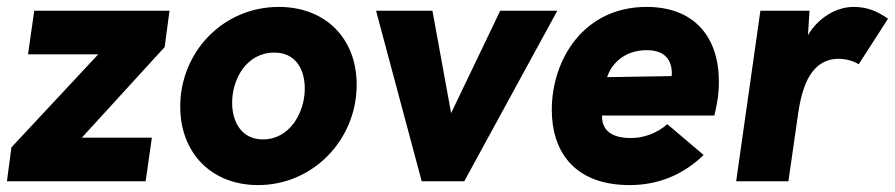

<svg xmlns="http://www.w3.org/2000/svg" viewBox="-22 -524 2587 555"><path d="M-2 0H399L417 -126H214.5L454 -388L468 -493H77L59 -367H262L11 -98Z M724 11C884 11 1009 -121 1009 -279C1009 -413 919 -504 784 -504C622 -504 499 -373 499 -216C499 -81 590 11 724 11ZM649 -227C649 -296 691 -372 771 -372C833 -372 859 -323 859 -268C859 -199 816 -121 738 -121C676 -121 649 -172 649 -227Z M1197 0H1320L1589 -493H1424L1282 -197L1228 -493H1065Z M1798 11C1880 11 1952 -18 2012 -76L1907 -165C1876 -138 1838 -125 1802 -125C1751 -125 1727 -143 1720 -171C1719 -177 1718 -183 1718 -190H2043C2051 -225 2056 -251 2056 -288C2056 -416 1986 -504 1847 -504C1666 -504 1573 -353 1573 -206C1573 -91 1634 11 1798 11ZM1733 -301C1743 -333 1777 -379 1848 -379C1901 -379 1920 -349 1920 -312L1919.5 -304Z M2106 0H2257L2285 -195C2297 -278 2324 -354 2403 -354C2423 -354 2448 -347 2460 -338L2545 -470C2512 -493 2483 -504 2445 -504C2395.5 -504 2343 -472.5 2313.5 -422.5L2318 -493H2176Z"/></svg>

Font: HK Grotesk Black
Style: Italic
Weight: 900
Italic angle: -16°
Designer: Alfredo Marco Pradil
Foundry: Hanken Design Co.
Version: Version 3.001;FEAKit 1.0